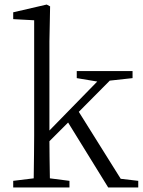

<svg xmlns="http://www.w3.org/2000/svg" viewBox="-20 -823 629 843"><path d="M285 0V-29L199 -40C198 -108 197 -162 197 -203L279 -285L455 0H587V-29L510 -38L326 -332L462 -469L562 -480V-511H317V-480L407 -465L197 -250V-641L200 -795L185 -803L38 -769V-739L130 -734V-227C130 -181 129 -119 128 -40L38 -29V0Z"/></svg>

Font: AllPunType Light
Style: Regular
Weight: 300
Version: 1.0